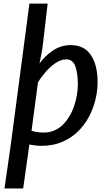

<svg xmlns="http://www.w3.org/2000/svg" viewBox="-20 -820 618 1090"><path d="M5.5 250 40.5 6.5 147 -799.5H250.5L221 -546.5L204.5 -460Q236 -503.5 281.5 -533.8Q327 -564 381 -564Q458 -564 496 -507.5Q534 -451 534 -354Q534 -268.5 499 -186.5Q475.5 -130.5 435.2 -86.5Q395 -42.5 339.2 -17.2Q283.5 8 213.5 8Q185 8 146.5 0.5L137.5 66.5L111.5 250ZM228 -67.5Q290 -67.5 335 -110Q378 -152.5 400 -216Q422 -279.5 422 -342.5Q422 -402 408 -442.5Q394 -483 356.5 -483Q326.5 -483 295.8 -462.2Q265 -441.5 238.8 -411.2Q212.5 -381 195.5 -352L159 -77.5Q190.5 -67.5 228 -67.5Z"/></svg>

Font: Merriweather Sans Italic
Style: Regular
Weight: 400
Italic angle: -7.5°
Designer: Eben Sorkin
Foundry: Eben Sorkin
Version: Version 1.008; ttfautohint (v1.7.19-72a1) -l 8 -r 50 -G 200 